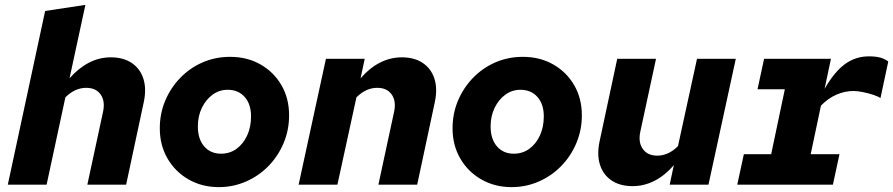

<svg xmlns="http://www.w3.org/2000/svg" viewBox="-20 -757 3661 787"><path d="M12 0 165 -712 330 -737 265 -436Q302 -478 344.5 -500Q387 -522 434 -522Q486 -522 520.5 -498.5Q555 -475 568 -433.5Q581 -392 569 -337L497 0H338L402 -297Q412 -341 393 -369Q374 -397 333 -397Q311 -397 289.5 -387.5Q268 -378 248 -358L171 0Z M877 10Q808 10 753 -21.5Q698 -53 666.5 -107.5Q635 -162 635 -231Q635 -292 657.5 -345Q680 -398 719.5 -438.5Q759 -479 811 -501.5Q863 -524 923 -524Q993 -524 1047.5 -493Q1102 -462 1133.5 -408Q1165 -354 1165 -284Q1165 -224 1142.5 -170.5Q1120 -117 1080.5 -76.5Q1041 -36 988.5 -13Q936 10 877 10ZM886 -127Q922 -127 949.5 -147Q977 -167 993 -201.5Q1009 -236 1009 -280Q1009 -330 983 -359.5Q957 -389 913 -389Q879 -389 851.5 -369Q824 -349 807.5 -315Q791 -281 791 -239Q791 -187 817 -157Q843 -127 886 -127Z M1204 0 1316 -516H1475L1458 -436Q1494 -478 1537 -500Q1580 -522 1627 -522Q1679 -522 1713.5 -498.5Q1748 -475 1761 -433.5Q1774 -392 1762 -337L1690 0H1531L1595 -297Q1605 -341 1586 -369Q1567 -397 1526 -397Q1480 -397 1441 -358L1363 0Z M2077 10Q2008 10 1953 -21.5Q1898 -53 1866.5 -107.5Q1835 -162 1835 -231Q1835 -292 1857.5 -345Q1880 -398 1919.5 -438.5Q1959 -479 2011 -501.5Q2063 -524 2123 -524Q2193 -524 2247.5 -493Q2302 -462 2333.5 -408Q2365 -354 2365 -284Q2365 -224 2342.5 -170.5Q2320 -117 2280.5 -76.5Q2241 -36 2188.5 -13Q2136 10 2077 10ZM2086 -127Q2122 -127 2149.5 -147Q2177 -167 2193 -201.5Q2209 -236 2209 -280Q2209 -330 2183 -359.5Q2157 -389 2113 -389Q2079 -389 2051.5 -369Q2024 -349 2007.5 -315Q1991 -281 1991 -239Q1991 -187 2017 -157Q2043 -127 2086 -127Z M2573 6Q2521 6 2486.5 -17.5Q2452 -41 2439 -82.5Q2426 -124 2438 -179L2510 -516H2669L2605 -219Q2595 -175 2614.5 -147Q2634 -119 2674 -119Q2720 -119 2759 -158L2837 -516H2996L2884 0H2725L2742 -80Q2706 -38 2663 -16Q2620 6 2573 6Z M3002 0 3029 -125H3141L3197 -391H3085L3112 -516H3386L3360 -393Q3401 -464 3444.5 -495Q3488 -526 3541 -526Q3570 -526 3588 -521Q3606 -516 3621 -505L3589 -355Q3579 -362 3559 -368.5Q3539 -375 3517 -379.5Q3495 -384 3478 -384Q3443 -384 3408.5 -369Q3374 -354 3345 -324L3303 -125H3421L3394 0Z"/></svg>

Font: Red Hat Mono
Style: Italic
Weight: 300
Italic angle: -12°
Monospace: yes
Designer: Pentagram, MCKL
Foundry: Pentagram, MCKL
Version: Version 1.023